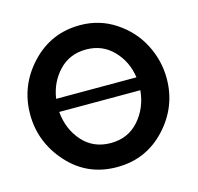

<svg xmlns="http://www.w3.org/2000/svg" viewBox="-105 -826 971 942"><g transform="rotate(-15 381.0 -355.0)"><path d="M380 -715Q479 -715 559.5 -661.5Q640 -608 682 -525.5Q724 -443 724 -353Q724 -209 624.5 -102Q525 5 377 5Q227 5 129 -104Q31 -213 31 -355Q31 -500 131.5 -607.5Q232 -715 380 -715ZM378 -592Q294 -592 240 -535Q186 -478 174 -396H582Q570 -479 515 -535.5Q460 -592 378 -592ZM584 -330H172Q180 -240 235 -178.5Q290 -117 378 -117Q466 -117 521 -179.5Q576 -242 584 -330Z"/></g></svg>

Font: Raleway-v4020
Style: Bold
Weight: 700
Designer: Matt McInerney, Pablo Impallari, Rodrigo Fuenzalida
Foundry: Matt McInerney, Pablo Impallari, Rodrigo Fuenzalida
Version: Version 4.020;PS 004.020;hotconv 1.0.88;makeotf.lib2.5.64775